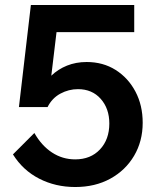

<svg xmlns="http://www.w3.org/2000/svg" viewBox="-20 -735 635 771"><path d="M32 -115 118 -201Q147 -150 189 -122.5Q231 -95 282 -95Q344 -95 381.5 -135Q419 -175 419 -239Q419 -299 384.5 -338Q350 -377 293 -377Q256 -377 222.5 -359Q189 -341 171 -305H56L104 -715H519V-606H207L186 -431Q213 -457 249 -471.5Q285 -486 328 -486Q394 -486 444.5 -454Q495 -422 524 -367Q553 -312 553 -242Q553 -168 518.5 -109.5Q484 -51 423 -17.5Q362 16 282 16Q203 16 137.5 -17.5Q72 -51 32 -115Z"/></svg>

Font: Wix Madefor Text
Style: Bold
Weight: 700
Designer: Dalton Maag Ltd
Foundry: Dalton Maag Ltd
Version: Version 3.100